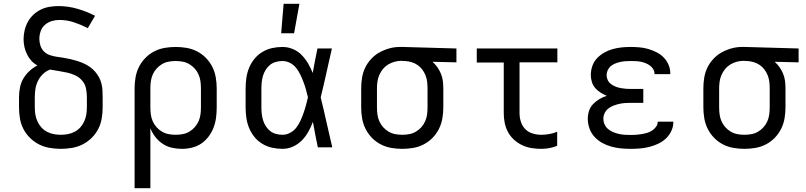

<svg xmlns="http://www.w3.org/2000/svg" viewBox="-20 -775 4240 1010"><path d="M300 8Q271 8 241.5 3Q212 -2 186 -15Q160 -28 138.5 -49Q117 -70 103.5 -96Q90 -122 85 -151.5Q80 -181 80 -210V-263Q80 -289 85 -314.5Q90 -340 103 -362Q116 -384 135 -401.5Q154 -419 177 -431Q159 -440 145 -455.5Q131 -471 122 -489.5Q113 -508 108.5 -528Q104 -548 104 -569Q104 -592 109.5 -615.5Q115 -639 126.5 -660Q138 -681 155.5 -697.5Q173 -714 194.5 -724.5Q216 -735 240 -739Q264 -743 287 -743Q338 -743 386.5 -729Q435 -715 480 -692L442 -627Q407 -645 369.5 -657.5Q332 -670 293 -670Q272 -670 252 -664Q232 -658 216.5 -644.5Q201 -631 194 -611Q187 -591 187 -570Q187 -552 193 -534Q199 -516 212 -503.5Q225 -491 242.5 -485Q260 -479 278 -476.5Q296 -474 314.5 -471Q333 -468 350.5 -464Q368 -460 385.5 -454.5Q403 -449 420 -441.5Q437 -434 452 -423.5Q467 -413 479 -399.5Q491 -386 500 -370Q509 -354 513.5 -336Q518 -318 519 -300Q520 -282 520 -263V-210Q520 -181 515 -151.5Q510 -122 496.5 -96Q483 -70 461.5 -49Q440 -28 414 -15Q388 -2 358.5 3Q329 8 300 8ZM300 -66Q319 -66 337.5 -69.5Q356 -73 373 -82Q390 -91 402.5 -105Q415 -119 423 -136.5Q431 -154 434 -172.5Q437 -191 437 -210V-263Q437 -286 432.5 -309Q428 -332 413 -350Q398 -368 377 -378Q356 -388 333.5 -393Q311 -398 288.5 -401.5Q266 -405 243 -409Q222 -401 206 -385.5Q190 -370 180 -350Q170 -330 166.5 -308Q163 -286 163 -263V-210Q163 -191 166 -172.5Q169 -154 177 -136.5Q185 -119 197.5 -105Q210 -91 227 -82Q244 -73 262.5 -69.5Q281 -66 300 -66Z M688 215V-310Q688 -339 693 -368Q698 -397 711 -423Q724 -449 744.5 -470Q765 -491 791 -504.5Q817 -518 846 -523Q875 -528 904 -528Q933 -528 962 -523Q991 -518 1017 -504.5Q1043 -491 1063.5 -470Q1084 -449 1097 -423Q1110 -397 1115 -368Q1120 -339 1120 -310V-210Q1120 -183 1116.5 -156Q1113 -129 1103.5 -104Q1094 -79 1077.5 -57Q1061 -35 1039 -20Q1017 -5 990.5 1.5Q964 8 937 8Q910 8 883.5 2Q857 -4 835 -19Q813 -34 796.5 -55.5Q780 -77 771 -101V215ZM904 -66Q923 -66 941.5 -69.5Q960 -73 976 -82.5Q992 -92 1004.5 -106Q1017 -120 1024.5 -137Q1032 -154 1034.5 -172.5Q1037 -191 1037 -210V-310Q1037 -329 1034.5 -347.5Q1032 -366 1024.5 -383Q1017 -400 1004.5 -414Q992 -428 976 -437.5Q960 -447 941.5 -450.5Q923 -454 904 -454Q885 -454 866.5 -450.5Q848 -447 832 -437.5Q816 -428 803.5 -414Q791 -400 783.5 -383Q776 -366 773.5 -347.5Q771 -329 771 -310V-210Q771 -191 773.5 -172.5Q776 -154 783.5 -137Q791 -120 803.5 -106Q816 -92 832 -82.5Q848 -73 866.5 -69.5Q885 -66 904 -66Z M1466 8Q1438 8 1411 2Q1384 -4 1360 -18.5Q1336 -33 1318.5 -54.5Q1301 -76 1290.5 -101.5Q1280 -127 1276 -154.5Q1272 -182 1272 -210V-310Q1272 -338 1276 -365.5Q1280 -393 1290.5 -418.5Q1301 -444 1318.5 -465.5Q1336 -487 1360 -501.5Q1384 -516 1411 -522Q1438 -528 1466 -528Q1494 -528 1520.5 -517Q1547 -506 1566.5 -486Q1586 -466 1600.5 -441.5Q1615 -417 1625 -391Q1631 -423 1637 -455.5Q1643 -488 1650 -520H1726Q1711 -456 1697 -391.5Q1683 -327 1667 -263Q1683 -198 1697.5 -132Q1712 -66 1728 0H1652Q1645 -33 1638.5 -66.5Q1632 -100 1626 -134Q1616 -107 1602 -82Q1588 -57 1568 -36.5Q1548 -16 1521.5 -4Q1495 8 1466 8ZM1466 -66Q1487 -66 1506.5 -76.5Q1526 -87 1539 -104Q1552 -121 1561 -141Q1570 -161 1577 -181Q1584 -201 1589.5 -221.5Q1595 -242 1600 -263Q1595 -283 1589.5 -303.5Q1584 -324 1576.5 -343.5Q1569 -363 1560 -382Q1551 -401 1538 -417.5Q1525 -434 1506 -444Q1487 -454 1466 -454Q1449 -454 1432 -449.5Q1415 -445 1401.5 -434.5Q1388 -424 1378.5 -409Q1369 -394 1364 -378Q1359 -362 1357 -344.5Q1355 -327 1355 -310V-210Q1355 -193 1357 -175.5Q1359 -158 1364 -142Q1369 -126 1378.5 -111Q1388 -96 1401.5 -85.5Q1415 -75 1432 -70.5Q1449 -66 1466 -66ZM1459 -600 1472 -755H1555L1527 -600Z M2096 8Q2067 8 2038 3Q2009 -2 1983 -15.5Q1957 -29 1936.5 -50Q1916 -71 1903 -97Q1890 -123 1885 -152Q1880 -181 1880 -210V-310Q1880 -338 1884.5 -366Q1889 -394 1901 -419Q1913 -444 1932.5 -465Q1952 -486 1976.5 -499.5Q2001 -513 2028 -520.5Q2055 -528 2083 -528H2100L2381 -520V-447L2255 -450Q2270 -437 2281 -421Q2292 -405 2299.5 -387Q2307 -369 2309.5 -349.5Q2312 -330 2312 -310V-210Q2312 -181 2307 -152Q2302 -123 2289 -97Q2276 -71 2255.5 -50Q2235 -29 2209 -15.5Q2183 -2 2154 3Q2125 8 2096 8ZM2096 -66Q2115 -66 2133.5 -69.5Q2152 -73 2168 -82.5Q2184 -92 2196.5 -106Q2209 -120 2216.5 -137Q2224 -154 2226.5 -172.5Q2229 -191 2229 -210V-310Q2229 -327 2227 -344.5Q2225 -362 2218.5 -378.5Q2212 -395 2201.5 -409Q2191 -423 2176.5 -433Q2162 -443 2145 -448Q2128 -453 2111 -454H2100Q2098 -455 2095.5 -455Q2093 -455 2091 -455Q2073 -455 2055 -450Q2037 -445 2021.5 -435.5Q2006 -426 1994.5 -412Q1983 -398 1975.5 -381Q1968 -364 1965.5 -346Q1963 -328 1963 -310V-210Q1963 -191 1965.5 -172.5Q1968 -154 1975.5 -137Q1983 -120 1995.5 -106Q2008 -92 2024 -82.5Q2040 -73 2058.5 -69.5Q2077 -66 2096 -66Z M2828 8Q2802 8 2776.5 4Q2751 0 2727.5 -11Q2704 -22 2684.5 -39.5Q2665 -57 2652.5 -80Q2640 -103 2635 -128.5Q2630 -154 2630 -180V-446H2488V-520H2912V-447H2713V-180Q2713 -157 2720 -134.5Q2727 -112 2743.5 -95.5Q2760 -79 2782.5 -72.5Q2805 -66 2828 -66Q2849 -66 2870.5 -70Q2892 -74 2911 -82V-8Q2892 0 2870.5 4Q2849 8 2828 8Z M3297 8Q3271 8 3245.5 5.5Q3220 3 3195 -4Q3170 -11 3147.5 -23.5Q3125 -36 3107.5 -55Q3090 -74 3081 -99Q3072 -124 3072 -150Q3072 -171 3078.5 -191.5Q3085 -212 3100 -227.5Q3115 -243 3133.5 -254Q3152 -265 3172 -271Q3155 -278 3139 -288Q3123 -298 3111 -312Q3099 -326 3093.5 -344Q3088 -362 3088 -381Q3088 -405 3096 -428Q3104 -451 3120.5 -468.5Q3137 -486 3158 -498Q3179 -510 3202 -516.5Q3225 -523 3249 -525.5Q3273 -528 3297 -528Q3320 -528 3343.5 -526Q3367 -524 3389.5 -517.5Q3412 -511 3433 -500.5Q3454 -490 3470.5 -473.5Q3487 -457 3496.5 -435Q3506 -413 3506 -390V-385H3423V-387Q3423 -400 3416 -411.5Q3409 -423 3398.5 -430.5Q3388 -438 3375.5 -443Q3363 -448 3350 -450.5Q3337 -453 3323.5 -453.5Q3310 -454 3297 -454Q3283 -454 3269.5 -453Q3256 -452 3242.5 -449Q3229 -446 3216.5 -441Q3204 -436 3193.5 -427.5Q3183 -419 3177 -406Q3171 -393 3171 -380Q3171 -366 3177 -353.5Q3183 -341 3194.5 -332.5Q3206 -324 3219 -319Q3232 -314 3245.5 -311.5Q3259 -309 3272.5 -308Q3286 -307 3300 -307H3364V-234H3300Q3284 -234 3268.5 -233Q3253 -232 3237.5 -228.5Q3222 -225 3207.5 -219.5Q3193 -214 3180.5 -204.5Q3168 -195 3161 -180.5Q3154 -166 3154 -151Q3154 -135 3160.5 -120.5Q3167 -106 3179 -96Q3191 -86 3205.5 -80Q3220 -74 3235.5 -70.5Q3251 -67 3266.5 -66Q3282 -65 3297 -65Q3312 -65 3326.5 -66Q3341 -67 3355.5 -69.5Q3370 -72 3384 -76Q3398 -80 3410 -88Q3422 -96 3431 -108Q3440 -120 3440 -135H3522V-132Q3522 -108 3511 -85Q3500 -62 3482 -45.5Q3464 -29 3441.5 -18.5Q3419 -8 3395 -2Q3371 4 3346.5 6Q3322 8 3297 8Z M3896 8Q3867 8 3838 3Q3809 -2 3783 -15.5Q3757 -29 3736.5 -50Q3716 -71 3703 -97Q3690 -123 3685 -152Q3680 -181 3680 -210V-310Q3680 -338 3684.5 -366Q3689 -394 3701 -419Q3713 -444 3732.5 -465Q3752 -486 3776.5 -499.5Q3801 -513 3828 -520.5Q3855 -528 3883 -528H3900L4181 -520V-447L4055 -450Q4070 -437 4081 -421Q4092 -405 4099.5 -387Q4107 -369 4109.5 -349.5Q4112 -330 4112 -310V-210Q4112 -181 4107 -152Q4102 -123 4089 -97Q4076 -71 4055.5 -50Q4035 -29 4009 -15.5Q3983 -2 3954 3Q3925 8 3896 8ZM3896 -66Q3915 -66 3933.5 -69.5Q3952 -73 3968 -82.5Q3984 -92 3996.5 -106Q4009 -120 4016.5 -137Q4024 -154 4026.5 -172.5Q4029 -191 4029 -210V-310Q4029 -327 4027 -344.5Q4025 -362 4018.5 -378.5Q4012 -395 4001.5 -409Q3991 -423 3976.5 -433Q3962 -443 3945 -448Q3928 -453 3911 -454H3900Q3898 -455 3895.5 -455Q3893 -455 3891 -455Q3873 -455 3855 -450Q3837 -445 3821.5 -435.5Q3806 -426 3794.5 -412Q3783 -398 3775.5 -381Q3768 -364 3765.5 -346Q3763 -328 3763 -310V-210Q3763 -191 3765.5 -172.5Q3768 -154 3775.5 -137Q3783 -120 3795.5 -106Q3808 -92 3824 -82.5Q3840 -73 3858.5 -69.5Q3877 -66 3896 -66Z"/></svg>

Font: Iosevka Extended
Style: Regular
Weight: 400
Width: 7
Monospace: yes
Designer: Belleve Invis
Foundry: Belleve Invis
Version: Version 32.5.0; ttfautohint (v1.8.4)